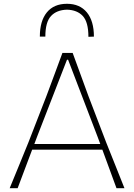

<svg xmlns="http://www.w3.org/2000/svg" viewBox="-20 -992 708 1012"><path d="M31 0Q55 -58.5 81 -121.8Q107 -185 130 -242L225 -486.5Q250 -553.5 269.5 -606Q289 -658.5 309 -713H363Q382.5 -660 402.2 -605.8Q422 -551.5 446 -486L540 -240.5Q564 -180.5 588.8 -118.5Q613.5 -56.5 636 0H594Q576 -49.5 556.8 -101.5Q537.5 -153.5 519.5 -203H149.5Q130.5 -152.5 111 -101Q91.5 -49.5 73 0ZM177 -275.5Q169.5 -255.5 161 -233H508.5Q500.5 -254 494 -272L339 -677H333ZM446 -798Q446 -875.5 416.5 -907.5Q387 -939.5 333 -941Q278.5 -939.5 248.8 -907.5Q219 -875.5 219 -799H190Q190 -881.5 227 -926.8Q264 -972 333 -972Q400.5 -972 437.8 -926.8Q475 -881.5 475 -799Z"/></svg>

Font: Commissioner Loud Thin
Style: Regular
Weight: 100
Designer: Kostas Bartsokas
Foundry: Kostas Bartsokas
Version: Version 1.000; ttfautohint (v1.8.3)